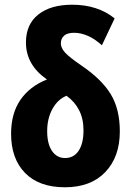

<svg xmlns="http://www.w3.org/2000/svg" viewBox="-20 -784 566 814"><path d="M255 10Q146 10 86.5 -50.5Q27 -111 27 -217Q27 -303 66.5 -360.5Q106 -418 179 -447Q90 -509 90 -604Q90 -681 142.5 -722.5Q195 -764 286 -764Q394 -764 466 -706L412 -592Q381 -620 351.5 -632.5Q322 -645 294 -645Q265 -645 251.5 -632.5Q238 -620 238 -600Q238 -581 255.5 -561.5Q273 -542 324 -507Q410 -449 449 -385.5Q488 -322 488 -227Q488 -119 426.5 -54.5Q365 10 255 10ZM256 -114Q293 -114 313.5 -145Q334 -176 334 -231Q334 -280 315.5 -316.5Q297 -353 262 -378Q225 -363 202.5 -322.5Q180 -282 180 -228Q180 -174 200.5 -144Q221 -114 256 -114Z"/></svg>

Font: Noto Sans Condensed ExtraBold
Style: Regular
Weight: 800
Width: 3
Designer: Monotype Design Team
Foundry: Monotype Imaging Inc.
Version: Version 2.013; ttfautohint (v1.8.4.7-5d5b)